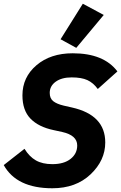

<svg xmlns="http://www.w3.org/2000/svg" viewBox="-25 -995 648 1027"><path d="M530 -915 383 -739 299 -785 418 -975ZM255 12Q64 12 -5 -112L106 -199Q132 -157 167 -137Q202 -117 255 -117Q317 -117 352.5 -145Q388 -173 388 -217Q388 -271 308 -289L262 -299Q181 -316 138 -360.5Q95 -405 95 -485Q95 -582 170 -646Q245 -710 364 -710Q530 -710 603 -613L498 -519Q474 -552 442.5 -566.5Q411 -581 358 -581Q305 -581 273 -558Q241 -535 241 -498Q241 -469 259.5 -454Q278 -439 316 -430L360 -420Q538 -380 538 -233Q538 -137 459.5 -62.5Q381 12 255 12Z"/></svg>

Font: Aneliza
Style: Bold Italic
Weight: 700
Italic angle: -11.31°
Designer: Mike Abbink, Paul van der Laan, Pieter van Rosmalen
Foundry: Bold Monday
Version: Version 3.0